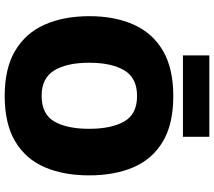

<svg xmlns="http://www.w3.org/2000/svg" viewBox="-68 -854 932 837"><g transform="rotate(90 398.5 -436.0)"><path d="M745 -358Q745 -247 709.5 -164.5Q674 -82 597.5 -36Q521 10 398 10Q278 10 201 -36Q124 -82 87.5 -165Q51 -248 51 -359Q51 -470 88 -552.5Q125 -635 202 -680Q279 -725 399 -725Q521 -725 597.5 -679.5Q674 -634 709.5 -551.5Q745 -469 745 -358ZM254 -358Q254 -261 287.5 -206Q321 -151 398 -151Q478 -151 510 -206Q542 -261 542 -358Q542 -455 510 -511Q478 -567 399 -567Q320 -567 287 -511Q254 -455 254 -358ZM577 -882V-767H222V-882Z"/></g></svg>

Font: Noto Sans Myanmar Black
Style: Regular
Weight: 900
Designer: Monotype Design Team
Foundry: Monotype Imaging Inc.
Version: Version 2.107; ttfautohint (v1.8.4.7-5d5b)